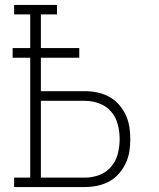

<svg xmlns="http://www.w3.org/2000/svg" viewBox="-20 -755 640 775"><path d="M37 0V-38H102V-522H31V-561H102V-697H37V-735H210V-697H145V-561H300V-522H145V-387H322Q347 -387 372 -382Q397 -377 419.5 -365Q442 -353 459 -334Q476 -315 487 -292Q498 -269 502 -244Q506 -219 506 -193Q506 -168 502 -143Q498 -118 487 -95Q476 -72 459 -53Q442 -34 419.5 -22Q397 -10 372 -5Q347 0 322 0ZM145 -38H322Q352 -38 380.5 -48.5Q409 -59 428.5 -82Q448 -105 455.5 -134.5Q463 -164 463 -193Q463 -223 455.5 -252.5Q448 -282 428.5 -304.5Q409 -327 380.5 -337.5Q352 -348 322 -348H145Z"/></svg>

Font: Iosevka Curly Slab XLtEx
Style: Regular
Weight: 200
Width: 7
Monospace: yes
Designer: Belleve Invis
Foundry: Belleve Invis
Version: Version 11.1.0; ttfautohint (v1.8.3)